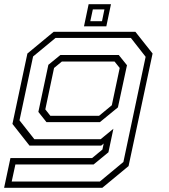

<svg xmlns="http://www.w3.org/2000/svg" viewBox="-32 -691 802 911"><path d="M-12.5 200 17.5 59H405L454 18.5L460 -10L448 0H108L27 -103L98 -437L222.5 -540H610.5L692 -437L578 97L453.5 200ZM23.5 170.5H441.5L553.5 77.5L659 -421.5L589 -511H231.5L125 -423L60.5 -120L131 -30.5H445.5L506 -80L482.5 31.5L412 89.5H41ZM188.5 -111.5 150 -160 197.5 -383.5 254.5 -430H531.5L570.5 -381.5L527.5 -181.5L442 -111.5ZM207 -141.5H438L498.5 -191.5L536 -368.5L511.5 -399H261.5L224.5 -368.5L183 -172ZM366.5 -566 388.5 -671H494.5L472.5 -566ZM396.5 -590.5H452L463.5 -646.5H408.5Z"/></svg>

Font: Tourney Expanded Light
Style: Italic
Weight: 300
Width: 7
Italic angle: -12°
Designer: Tyler Finck
Foundry: Etcetera Type Co
Version: Version 1.010; ttfautohint (v1.8.3)